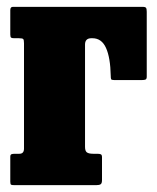

<svg xmlns="http://www.w3.org/2000/svg" viewBox="-20 -540 458 560"><path d="M35.5 -428.5H22Q15 -428.5 12.5 -430.2Q10 -432 10 -439.5V-510.5Q10 -520 17.5 -520H396Q404 -520 406 -517Q408 -514 408 -505.5V-316.5Q408 -309.5 404.5 -308Q401 -306.5 394 -306.5H313Q305.5 -306.5 304.2 -309Q303 -311.5 303 -318.5Q302 -372 289.2 -400.2Q276.5 -428.5 249.5 -428.5H246.5Q228 -428.5 228 -410V-111.5Q228 -99.5 233.5 -95.5Q239 -91.5 252 -91.5H263.5Q270.5 -91.5 274 -90Q277.5 -88.5 277.5 -81.5V-15Q277.5 -5.5 273.8 -2.8Q270 0 261 0H22.5Q15 0 12.5 -1.2Q10 -2.5 10 -10V-82.5Q10 -89 13.5 -90.2Q17 -91.5 23.5 -91.5H36.5Q50 -91.5 50 -106.5V-413.5Q50 -423.5 47.8 -426Q45.5 -428.5 35.5 -428.5Z"/></svg>

Font: Besley* Condensed Heavy
Style: Regular
Weight: 800
Width: 3
Designer: Owen Earl
Foundry: indestructible type*
Version: Version 3.000; ttfautohint (v1.8.3)